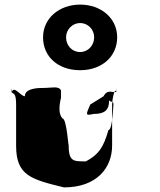

<svg xmlns="http://www.w3.org/2000/svg" viewBox="-20 -895 696 834"><path d="M167 -733C167 -649 232 -590 328 -590C422 -590 489 -649 489 -733C489 -816 419 -875 328 -875C238 -875 167 -816 167 -733ZM267 -733C267 -767 295 -795 328 -795C362 -795 389 -767 389 -733C389 -698 363 -669 328 -669C292 -669 267 -698 267 -733ZM168 -513C146 -513 88 -512 88 -477C70 -477 42 -523 32 -497C32 -497 30 -530 30 -495C39 -485 50 -493 50 -440V-262C50 -133 114 -116 258 -81C402 -81 467 -168 467 -262V-440C467 -458 477 -520 486 -495C486 -495 485 -532 485 -497C475 -488 448 -512 430 -477L372 -441C354 -398 348 -391 386 -400C434 -400 454 -416 454 -459C463 -449 473 -458 473 -440C473 -475 472 -330 451 -330C429 -254 409 -224 353 -194C297 -194 278 -193 278 -269C278 -244 270 -380 252 -380C234 -398 236 -435 245 -470V-502C235 -523 207 -513 168 -513Z"/></svg>

Font: Hussar Przerywany
Style: Regular
Weight: 400
Foundry: Cannot Into Space Fonts
Version: Version 0.982